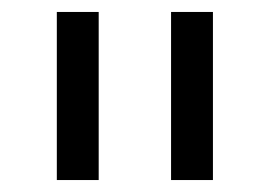

<svg xmlns="http://www.w3.org/2000/svg" viewBox="-20 -720 451 321"><path d="M266 -419V-700H336V-419ZM75 -419V-700H145V-419Z"/></svg>

Font: MuseoModerno SemiBold Light
Style: Regular
Weight: 300
Version: Version 1.001